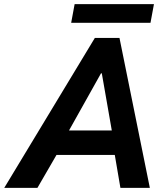

<svg xmlns="http://www.w3.org/2000/svg" viewBox="-67 -902 797 922"><path d="M-46.5 0 388.4 -719.7H506.8L652.5 0H511.2L478.2 -193.2L475 -246.1L421.9 -549.8H418L248.2 -246.5L224.2 -192.3L112.8 0ZM142.3 -157.9 166.8 -275.6H552.5L528.6 -157.9ZM274.8 -792.5 291.4 -882.3H672.3L655.7 -792.5Z"/></svg>

Font: Reddit Sans
Style: Italic
Weight: 400
Italic angle: -11.25°
Designer: Stephen Hutchings
Version: Version 1.013